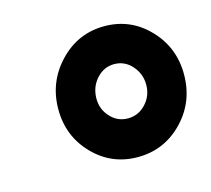

<svg xmlns="http://www.w3.org/2000/svg" viewBox="-62 -796 539 490"><g transform="rotate(-15 207.5 -551.5)"><path d="M247 -379Q317 -379 366 -429.5Q415 -480 415 -553Q415 -624 367 -674Q319 -724 250 -724Q180 -724 131 -672.5Q82 -621 82 -549Q82 -478 130 -428.5Q178 -379 247 -379ZM248 -481Q221 -481 202 -501.5Q183 -522 183 -550Q183 -581 202.5 -602.5Q222 -624 249 -624Q277 -624 296 -602.5Q315 -581 315 -552Q315 -523 295.5 -502Q276 -481 248 -481Z"/></g></svg>

Font: Noto Sans Display Extra
Style: Italic
Weight: 800
Italic angle: -12°
Designer: Monotype Design Team
Foundry: Monotype Imaging Inc.
Version: Version 1.900